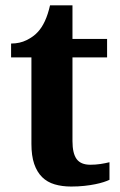

<svg xmlns="http://www.w3.org/2000/svg" viewBox="-20 -680 445 710"><path d="M314 -70.8Q333.5 -70.8 351.3 -73.5Q369.1 -76.2 384.8 -80.1V-15.1Q377 -11.2 363.5 -6.8Q350.1 -2.4 332.3 1.2Q314.5 4.9 292 7.3Q269.5 9.8 243.2 9.8Q209.5 9.8 182.1 1.7Q154.8 -6.3 135.7 -25.1Q116.7 -43.9 106.4 -74Q96.2 -104 96.2 -147.9V-467.8H21V-519Q53.2 -519 78.6 -531.7Q104 -544.4 119.1 -561Q149.9 -593.3 165 -660.2H248V-536.1H376V-467.8H248V-158.2Q248 -112.8 263.4 -91.8Q278.8 -70.8 314 -70.8Z"/></svg>

Font: Droid Serif
Style: Bold
Weight: 700
Designer: Monotype Design team
Foundry: Monotype Imaging Inc.
Version: Version 1.03